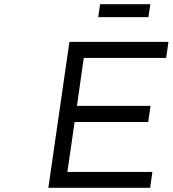

<svg xmlns="http://www.w3.org/2000/svg" viewBox="-20 -901 828 921"><path d="M211.9 0 313 -700.2H788.1L776.9 -623H381.8L349.1 -393.1H702.1L690.9 -315.9H337.9L303.2 -76.2H710.9L700.2 0ZM451.2 -818.8 460 -880.9H701.2L691.9 -818.8Z"/></svg>

Font: Trueno Light
Style: Italic
Weight: 300
Designer: Julieta Ulanovsky
Foundry: Julieta Ulanovsky
Version: Version 3.001b | FøM Fix